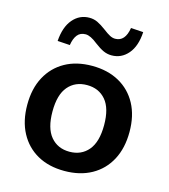

<svg xmlns="http://www.w3.org/2000/svg" viewBox="-111 -828 815 927"><g transform="rotate(15 296.0 -365.0)"><path d="M296 10Q218 10 161 -22Q104 -54 72.5 -113Q41 -172 41 -253Q41 -334 72.5 -392.5Q104 -451 161 -483Q218 -515 296 -515Q374 -515 431.5 -483Q489 -451 520.5 -392.5Q552 -334 552 -253Q552 -172 520.5 -113Q489 -54 431.5 -22Q374 10 296 10ZM296 -86Q355 -86 390 -127.5Q425 -169 425 -253Q425 -337 390 -378Q355 -419 296 -419Q237 -419 202 -378Q167 -337 167 -253Q167 -169 202 -127.5Q237 -86 296 -86ZM165 -584 103 -588Q108 -659 141 -697.5Q174 -736 223 -736Q245 -736 264 -727Q283 -718 307 -700Q328 -684 341.5 -677Q355 -670 368 -670Q418 -670 429 -740L491 -736Q487 -665 454 -626.5Q421 -588 372 -588Q350 -588 330.5 -597Q311 -606 286 -625Q250 -654 226 -654Q199 -654 184.5 -635.5Q170 -617 165 -584Z"/></g></svg>

Font: MulishBold
Style: Bold
Weight: 700
Designer: Vernon Adams
Foundry: Vernon Adams
Version: Version 3.602; ttfautohint (v1.8.3)